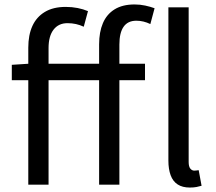

<svg xmlns="http://www.w3.org/2000/svg" viewBox="-20 -829 968 862"><path d="M107 0V-615Q107 -672 125.5 -712.5Q144 -753 181.5 -775.5Q219 -798 275 -798Q303 -798 328.5 -793Q354 -788 375 -779L356 -709Q339 -717 321 -721Q303 -725 283 -725Q243 -725 220.5 -696Q198 -667 198 -613V0ZM425 0V-630Q425 -685 442 -725Q459 -765 494.5 -787Q530 -809 584 -809Q609 -809 632 -804Q655 -799 674 -792L655 -721Q624 -736 592 -736Q554 -736 535 -709Q516 -682 516 -629V0ZM33 -469V-538L111 -543H631V-469ZM832 13Q799 13 777.5 -1Q756 -15 746 -42.5Q736 -70 736 -108V-796H827V-102Q827 -81 834.5 -72Q842 -63 852 -63Q856 -63 860.5 -63.5Q865 -64 872 -65L885 5Q875 8 862.5 10.5Q850 13 832 13Z"/></svg>

Font: Noto Sans TC
Style: Regular
Weight: 400
Designer: Ryoko NISHIZUKA  (kana, bopomofo & ideographs); Paul D. Hunt (Latin, Greek & Cyrillic); Sandoll Communications , Soo-you
Foundry: Adobe
Version: Version 2.004-H2;hotconv 1.0.118;makeotfexe 2.5.65603